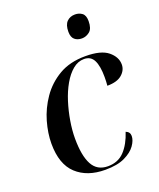

<svg xmlns="http://www.w3.org/2000/svg" viewBox="-142 -842 777 939"><g transform="rotate(-20 247.0 -372.5)"><path d="M243 10Q149 10 93.5 -41.5Q38 -93 38 -200Q38 -254 55 -313.5Q72 -373 108.5 -426Q145 -479 202 -512.5Q259 -546 340 -546Q421 -546 457.5 -516Q494 -486 494 -447Q494 -417 468.5 -395Q443 -373 392 -373Q393 -383 393.5 -394.5Q394 -406 394 -418Q394 -475 379 -505Q364 -535 329 -535Q297 -535 270 -512.5Q243 -490 221.5 -452.5Q200 -415 185.5 -369Q171 -323 163 -275Q155 -227 155 -185Q155 -95 180 -48.5Q205 -2 261 -2Q314 -2 347 -37Q380 -72 399 -131Q420 -123 420 -102Q420 -79 401.5 -53Q383 -27 344.5 -8.5Q306 10 243 10ZM355 -633Q332 -633 317.5 -645.5Q303 -658 303 -686Q303 -722 319.5 -738.5Q336 -755 362 -755Q383 -755 398.5 -743.5Q414 -732 414 -702Q414 -663 395.5 -648Q377 -633 355 -633Z"/></g></svg>

Font: Noto Serif Display Medium
Style: Italic
Weight: 500
Italic angle: -12°
Designer: Monotype Design Team
Foundry: Monotype Imaging Inc.
Version: Version 2.009